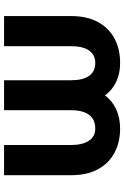

<svg xmlns="http://www.w3.org/2000/svg" viewBox="142 -727 595 919"><g transform="rotate(-90 439.5 -267.5)"><path d="M60.4 -225.1V-545.5H204.9V-225.1Q204.9 -170.1 225.3 -139.6Q245.7 -109 283.4 -109Q327.1 -109 349.3 -138.7Q371.4 -168.3 371.4 -225.1V-545.5H514.9V-225.1Q514.9 -168.3 535.7 -138.7Q556.5 -109 598.4 -109Q636.7 -109 657.3 -138.7Q677.9 -168.3 677.9 -225.1V-545.5H822.1V-225.1Q822.1 -148.4 793.5 -96.1Q764.9 -43.7 714.5 -16.9Q664.1 9.9 598.4 9.9Q565 9.9 536.2 1.8Q507.5 -6.4 483.8 -22.4Q460.2 -38.4 442.5 -62.5Q415.5 -26.6 374.5 -8.3Q333.5 9.9 283.4 9.9Q218.8 9.9 168.3 -16.7Q117.9 -43.3 89.1 -95.7Q60.4 -148.1 60.4 -225.1Z"/></g></svg>

Font: InterMG
Style: Bold
Weight: 700
Designer: Rasmus Andersson
Foundry: rsms
Version: Version 3.019;December 26, 2023;FontCreator 15.0.0.2955 64-b